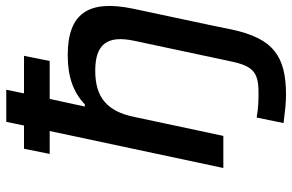

<svg xmlns="http://www.w3.org/2000/svg" viewBox="-184 -566 955 628"><g transform="rotate(-90 294.0 -252.5)"><path d="M209 -710 197 -652H121L104 -568H179L58 0H163L225 -291C243 -380 289 -419 376 -419C463 -419 493 -380 474 -291L412 0L407 23C392 97 371 115 306 115C281 115 257 115 223 109L205 197C248 202 269 205 297 205C423 205 482 164 511 27L525 -41L579 -295C610 -443 562 -509 427 -509C355 -509 305 -490 266 -453H259L284 -568H408L425 -652H302L314 -710Z"/></g></svg>

Font: LT Wave Text Medium Italic
Style: Regular
Weight: 500
Designer: Daniel Lyons
Version: Version 2.5 (Glyphs App)